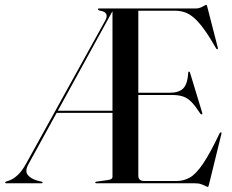

<svg xmlns="http://www.w3.org/2000/svg" viewBox="-38 -734 930 769"><path d="M427 -700 427.5 -687.5H411.5L76 -76.5Q61 -49.5 72.8 -34Q84.5 -18.5 110.5 -11L128.5 -6.5Q131 -5.5 132 -5Q133 -4.5 133 -3Q133 -2 132 -1Q131 0 129.5 0H-14Q-15.5 0 -16.5 -1Q-17.5 -2 -17.5 -3Q-17.5 -5 -14 -6.5L0 -11.5Q15.5 -17 32.5 -32.5Q49.5 -48 66 -77.5L384.5 -653.5Q392.5 -669 387 -678.8Q381.5 -688.5 363 -691Q358 -692.5 356 -694.2Q354 -696 354 -697Q354 -698.5 355 -699.2Q356 -700 358.5 -700ZM187 -290.5H434L435 -282H184ZM493.5 -362.5H641Q678.5 -362.5 695.8 -379.8Q713 -397 716 -443Q716 -447 718.5 -447Q722 -448 723.5 -441.5L772 -282Q773.5 -277 770.5 -276Q768 -275 765 -278Q745.5 -308 729.8 -324.5Q714 -341 696 -347.2Q678 -353.5 653 -353.5H493.5ZM412.5 -26.5V-700H746.5Q757 -700 765.8 -703.8Q774.5 -707.5 780.2 -711Q786 -714.5 788 -714.5Q789.5 -714.5 790.2 -713.2Q791 -712 792.5 -705.5L834.5 -542.5Q835 -539.5 834.5 -538.2Q834 -537 833 -536.5Q832 -536.5 830.8 -537Q829.5 -537.5 828 -539.5Q801.5 -586 780.2 -615.5Q759 -645 740.2 -661.5Q721.5 -678 703 -684.5Q684.5 -691 663.5 -691H516V-30Q516 -19.5 522.2 -14.2Q528.5 -9 540.5 -9H668.5Q698 -9 722.5 -23Q747 -37 775 -78Q803 -119 841.5 -200Q843 -202 844.2 -203.2Q845.5 -204.5 847 -204Q848.5 -204 849 -202Q849.5 -200 848.5 -196.5L799 5Q797.5 11 796.5 12.8Q795.5 14.5 794.5 14.5Q791 14.5 784.8 11Q778.5 7.5 768 3.8Q757.5 0 741.5 0H348Q345.5 0 344.5 -1Q343.5 -2 343.5 -3Q343.5 -6 348.5 -6.5L395 -13Q404 -14.5 408.2 -17.5Q412.5 -20.5 412.5 -26.5Z"/></svg>

Font: Fraunces 120pt
Style: Regular
Weight: 400
Version: Version 1.000;[b76b70a41]